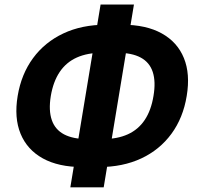

<svg xmlns="http://www.w3.org/2000/svg" viewBox="-20 -788 873 849"><path d="M344.2 -49.3Q238.8 -49.3 169.4 -87.6Q100.1 -126 71 -196.5Q42 -267.1 58.1 -363.8Q74.2 -460.4 126.2 -531Q178.2 -601.6 260 -640.1Q341.8 -678.7 447.8 -678.7H520.5Q626.5 -678.7 695.6 -640.1Q764.6 -601.6 793.2 -531.2Q821.8 -460.9 805.7 -364.3Q790 -267.1 738 -196.3Q686 -125.5 604.5 -87.4Q522.9 -49.3 417.5 -49.3ZM367.7 -172.9H433.1Q498.5 -172.9 545.2 -194.1Q591.8 -215.3 620.1 -257.8Q648.4 -300.3 658.7 -363.8Q669.4 -426.8 655.5 -469.5Q641.6 -512.2 602.3 -533.4Q563 -554.7 497.1 -554.7H431.6Q366.7 -554.7 319.8 -533.7Q272.9 -512.7 244.1 -470Q215.3 -427.2 204.6 -363.3Q194.3 -299.8 209 -257.3Q223.6 -214.8 263.4 -193.8Q303.2 -172.9 367.7 -172.9ZM291 40.5 424.8 -768.1H572.3L438.5 40.5Z"/></svg>

Font: Inter 18pt
Style: Bold Italic
Weight: 700
Italic angle: -9.3988°
Designer: Rasmus Andersson
Foundry: rsms
Version: Version 4.001;git-66647c0bb